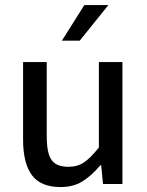

<svg xmlns="http://www.w3.org/2000/svg" viewBox="-20 -736 588 768"><path d="M167 -487.8V-190.9Q167 -146.5 175 -119.9Q183.1 -93.3 201.9 -81.1Q220.7 -68.8 252.9 -68.8Q289.6 -68.8 315.7 -86.2Q341.8 -103.5 375.5 -146V-487.8H469.7V0H392.1L384.8 -74.7H381.3Q344.2 -31.2 308.1 -9.5Q272 12.2 222.2 12.2Q143.1 12.2 107.7 -35.2Q72.3 -82.5 72.3 -178.2V-487.8ZM227.5 -573.2 317.4 -715.8H413.6L298.8 -573.2Z"/></svg>

Font: Varta SemiBold
Style: Regular
Weight: 600
Designer: Joana Correia, Viktoriya Grabowska, Eben Sorkin
Foundry: Sorkin Type
Version: Version 1.003; ttfautohint (v1.3) -l 8 -r 24 -G 200 -x 12 -H